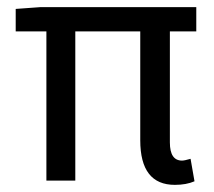

<svg xmlns="http://www.w3.org/2000/svg" viewBox="-20 -506 601 538"><path d="M24 -418V-481L93 -486H530V-418H456V-107Q456 -56 490 -56Q497 -56 514 -61L525 2Q502 12 470 12Q373 12 373 -113V-418H191V0H110V-418Z"/></svg>

Font: RibengUni
Style: Regular
Weight: 400
Designer: (1) Dr. Andrew Glass (Senior Program Manager at Microsoft Corporation)
(2) Bivuti Chakma (Chakma Font Designer & Keyboar
Foundry: Bivuti Chakma
Version: Version 2.2022; Updated on: 03 June 2022; Friday